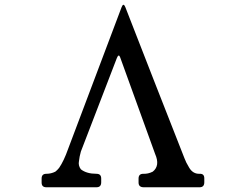

<svg xmlns="http://www.w3.org/2000/svg" viewBox="-20 -759 1040 812"><path d="M494 -728Q502 -749 510 -729Q634 -410 760 -90Q766 -73 780 -50Q796 -23 824 -24Q844 -25 844 -5V12Q844 33 824 33H588Q566 33 566 13V-4Q566 -24 586 -24Q606 -23 626 -33Q658 -58 636 -108L488 -517Q482 -533 474 -513L322 -118Q316 -97 314 -78Q310 -59 322 -43Q346 -24 388 -24Q408 -24 408 -4V12Q408 33 388 33H176Q156 33 156 13V-4Q156 -24 176 -24Q196 -24 214 -33Q222 -39 230 -49Q250 -78 268 -129Z"/></svg>

Font: cwTeXKai
Style: Medium
Weight: 500
Version: Version 1.17